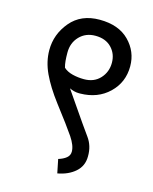

<svg xmlns="http://www.w3.org/2000/svg" viewBox="-110 -768 693 867"><g transform="rotate(15 237.0 -334.0)"><path d="M248 -619Q203 -619 174 -589Q145 -559 145 -513Q145 -492 146.5 -475Q148 -458 152 -444Q168 -429 194 -422.5Q220 -416 248 -416Q295 -416 323 -446.5Q351 -477 351 -520Q351 -562 323.5 -590.5Q296 -619 248 -619ZM248 -349H243Q231 -349 219.5 -352Q208 -355 198 -360L240 -299Q303 -207 330 -170Q357 -133 356 -84Q356 -39 324 -11Q292 17 242 26L229 -38Q252 -45 266 -56.5Q280 -68 280 -86Q280 -114 254.5 -152Q229 -190 160 -280Q113 -342 88 -395.5Q63 -449 63 -503Q63 -577 112 -635.5Q161 -694 248 -694Q337 -694 386 -644.5Q435 -595 435 -526Q435 -451 382.5 -400.5Q330 -350 248 -349Z"/></g></svg>

Font: Palanquin
Style: Regular
Weight: 400
Designer: Pria Ravichandran
Version: Version 1.0.4